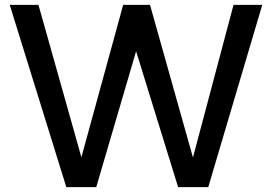

<svg xmlns="http://www.w3.org/2000/svg" viewBox="-20 -770 1123 790"><path d="M1059.1 -750 836.9 0H712.9L540 -559.1L376 0H252.9L20 -750H138.2L314.9 -123L486.8 -750H597.2L773.9 -122.1L940.9 -750Z"/></svg>

Font: Oakes Grotesk Medium
Style: Regular
Weight: 500
Designer: Samuel Oakes
Foundry: Samuel Oakes
Version: Version 1.000;PS 001.000;hotconv 1.0.88;makeotf.lib2.5.64775